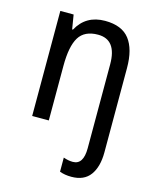

<svg xmlns="http://www.w3.org/2000/svg" viewBox="-117 -628 771 948"><g transform="rotate(15 268.5 -153.5)"><path d="M466 81V-350Q466 -446 427 -496.5Q388 -547 302 -547Q204 -547 159 -464H155L143 -537H75V0H160V-279Q160 -379 188.5 -425.5Q217 -472 286 -472Q381 -472 381 -346V83Q381 167 327 167Q304 167 279 158V230Q305 240 339 240Q404 240 435 197.5Q466 155 466 81Z"/></g></svg>

Font: Noto Sans UI SemiCondensed
Style: Regular
Weight: 400
Width: 4
Designer: Monotype Design Team
Foundry: Monotype Imaging Inc.
Version: 1.001